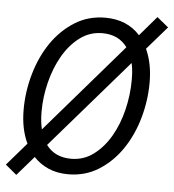

<svg xmlns="http://www.w3.org/2000/svg" viewBox="-66 -738 743 820"><g transform="rotate(5 305.5 -328.0)"><path d="M254 12Q207 12 170 -4Q133 -20 106 -49L34 34L-14 -6L70 -103Q41 -164 41 -247Q41 -325 63 -401Q85 -477 125.5 -536Q166 -595 224 -631.5Q282 -668 355 -668Q448 -668 504 -606L576 -690L625 -650L539 -551Q567 -490 567 -409Q567 -331 545.5 -255.5Q524 -180 483.5 -120.5Q443 -61 385 -24.5Q327 12 254 12ZM118 -244Q118 -204 126 -169L455 -550Q418 -601 348 -601Q294 -601 251.5 -569Q209 -537 179.5 -486Q150 -435 134 -371.5Q118 -308 118 -244ZM261 -55Q315 -55 357.5 -87Q400 -119 429.5 -170Q459 -221 474.5 -285Q490 -349 490 -413Q490 -433 488.5 -451Q487 -469 483 -485L154 -105Q191 -55 261 -55Z"/></g></svg>

Font: Source Code Pro
Style: Italic
Weight: 400
Italic angle: -11°
Monospace: yes
Designer: Paul D. Hunt, Teo Tuominen
Foundry: Adobe Systems Incorporated
Version: Version 1.050;PS 1.000;hotconv 16.6.51;makeotf.lib2.5.65220